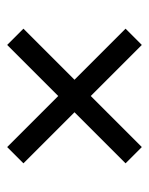

<svg xmlns="http://www.w3.org/2000/svg" viewBox="42 -654 425 549"><g transform="rotate(90 254.5 -379.5)"><path d="M108.5 -187.5 62 -234 208 -380 62 -526 108.5 -572.5 254.5 -426.5 400.5 -572.5 447 -526 301 -380 447 -234 400.5 -187.5 254.5 -333.5Z"/></g></svg>

Font: Encode Sans SmExp
Style: Regular
Weight: 400
Width: 6
Designer: Multiple Designers
Foundry: Impallari Type
Version: Version 3.002; ttfautohint (v1.8.3) -l 8 -r 50 -G 200 -x 14 